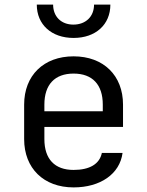

<svg xmlns="http://www.w3.org/2000/svg" viewBox="-20 -805 640 835"><path d="M300 -640C396 -640 460 -698 460 -785H389C389 -733 353 -698 299 -698C246 -698 211 -733 211 -785H140C140 -698 204 -640 300 -640ZM515 -350C515 -477 430 -560 300 -560C170 -560 85 -477 85 -350V-200C85 -73 170 10 300 10C416 10 501 -48 513 -140H423C413 -91 369 -66 300 -66C218 -66 173 -113 173 -200V-253H515ZM173 -350C173 -437 218 -485 300 -485C382 -485 427 -437 427 -350V-321H173Z"/></svg>

Font: Tekne LDO
Style: Regular
Weight: 400
Monospace: yes
Designer: Alessio Laiso, Mario Rullo, Paolo Rosset
Foundry: Alessio Laiso
Version: Version 1.000;hotconv 1.0.109;makeotfexe 2.5.65596